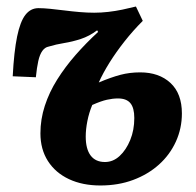

<svg xmlns="http://www.w3.org/2000/svg" viewBox="-20 -554 602 589"><path d="M283 -301Q321 -317 349.5 -324.5Q378 -332 410 -332Q468 -332 503 -299.5Q538 -267 538 -206Q538 -160 519.5 -119.5Q501 -79 467.5 -49Q434 -19 388.5 -2Q343 15 288 15Q233 15 191.5 -4.5Q150 -24 127 -60Q104 -96 104 -145Q104 -188 117.5 -229.5Q131 -271 155.5 -310Q180 -349 212 -385.5Q244 -422 281 -456L278 -461Q254 -443 228 -434.5Q202 -426 177 -422Q152 -418 129 -411Q118 -409 110 -398Q102 -387 97.5 -367Q93 -347 90 -317L19 -320Q23 -396 32.5 -442Q42 -488 58 -508.5Q74 -529 98 -529Q113 -529 133.5 -527Q154 -525 177.5 -522Q201 -519 224.5 -517Q248 -515 269 -515Q290 -515 312 -517.5Q334 -520 355.5 -524.5Q377 -529 397 -534L418 -490Q388 -460 362 -427Q336 -394 316 -362Q296 -330 283 -301ZM263 -232Q253 -208 248 -182.5Q243 -157 243 -135Q243 -97 258 -77Q273 -57 302 -57Q327 -57 347 -75.5Q367 -94 379.5 -124.5Q392 -155 392 -192Q392 -223 380 -237.5Q368 -252 342 -252Q326 -252 308 -248Q290 -244 263 -232Z"/></svg>

Font: Literata
Style: Bold Italic
Weight: 700
Italic angle: -2°
Designer: Latin by Veronika Burian and Jose Scaglione. Greek by Irene Vlachou. Cyrillic by Vera Evstafieva
Foundry: TypeTogether
Version: Version 3.103;gftools[0.9.29]